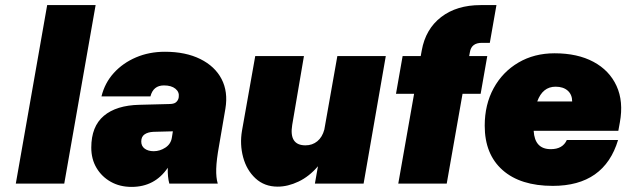

<svg xmlns="http://www.w3.org/2000/svg" viewBox="-20 -720 2456 753"><path d="M165 -700H355L232 0H42Z M839 -148Q829 -93 828 -58Q827 -23 834 0H644Q637 -26 638 -62Q587 13 496 13Q450 13 414.5 -7Q379 -27 358.5 -61.5Q338 -96 338 -141Q338 -224 387 -265.5Q436 -307 527 -309L643 -312Q661 -312 669 -318Q677 -324 680 -334L681 -339Q684 -359 668 -372Q652 -385 623 -385Q581 -385 570 -342H378Q391 -395 426.5 -434Q462 -473 513.5 -495Q565 -517 627 -517Q708 -517 765.5 -488.5Q823 -460 849 -410Q875 -360 864 -294ZM534 -165Q534 -147 547.5 -137Q561 -127 583 -127Q607 -127 628.5 -141Q650 -155 654 -180L658 -205L582 -203Q560 -202 547 -193Q534 -184 534 -165Z M1126 -230Q1113 -150 1178 -150Q1205 -150 1224.5 -166Q1244 -182 1252 -212L1303 -500H1493L1406 0H1215L1227 -68Q1193 -28 1151 -8Q1109 12 1069 12Q1017 12 982 -20.5Q947 -53 933.5 -103.5Q920 -154 929 -207L981 -500H1172Z M1533 -352 1559 -500H1630L1634 -522Q1649 -606 1710 -653Q1771 -700 1865 -700H1927L1901 -552H1870Q1829 -552 1823 -516L1820 -500H1891L1865 -352H1794L1732 0H1542L1604 -352Z M1881 -227Q1881 -310 1916 -374Q1951 -438 2013 -474.5Q2075 -511 2155 -511Q2245 -511 2307.5 -477.5Q2370 -444 2398 -383Q2426 -322 2411 -240L2405 -207H2073Q2077 -135 2140 -135Q2187 -135 2203 -171H2404Q2350 9 2148 9Q2021 9 1951 -53Q1881 -115 1881 -227ZM2159 -380Q2108 -380 2087 -322H2224Q2224 -349 2206.5 -364.5Q2189 -380 2159 -380Z"/></svg>

Font: Overused Grotesk Black
Style: Italic
Weight: 900
Italic angle: -10°
Version: Version 0.003